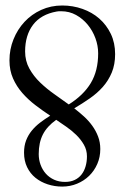

<svg xmlns="http://www.w3.org/2000/svg" viewBox="-20 -671 456 702"><path d="M400.9 -473.1Q400.9 -435.1 388.7 -405.8Q376.5 -376.5 356 -353.3Q335.4 -330.1 308.3 -311.3Q281.2 -292.5 251.5 -274.9Q270 -260.7 287.1 -245.1Q304.2 -229.5 317.4 -211.2Q330.6 -192.9 338.6 -171.9Q346.7 -150.9 346.7 -126Q346.7 -96.7 335.7 -71.5Q324.7 -46.4 305.9 -28.1Q287.1 -9.8 261.7 0.7Q236.3 11.2 207.5 11.2Q179.7 11.2 154.3 2.9Q128.9 -5.4 109.6 -21Q90.3 -36.6 79.1 -59.8Q67.9 -83 67.9 -112.8Q67.9 -137.7 75.4 -157.5Q83 -177.2 96.2 -193.4Q109.4 -209.5 126.7 -222.7Q144 -235.8 163.6 -248Q136.2 -266.1 109.6 -286.4Q83 -306.6 61.8 -330.8Q40.5 -355 27.6 -384.3Q14.6 -413.6 14.6 -450.2Q14.6 -490.7 29.3 -527.1Q43.9 -563.5 69.6 -591.1Q95.2 -618.7 130.6 -634.8Q166 -650.9 207.5 -650.9Q246.6 -650.9 281.7 -638.4Q316.9 -626 343.3 -602.8Q369.6 -579.6 385.3 -546.9Q400.9 -514.2 400.9 -473.1ZM338.9 -476.1Q338.9 -503.9 328.9 -531.2Q318.8 -558.6 300.8 -580.6Q282.7 -602.5 258.1 -616.2Q233.4 -629.9 203.6 -629.9Q199.7 -629.9 195.6 -629.9Q191.4 -629.9 187.5 -628.9Q129.9 -618.7 100.8 -580.3Q71.8 -542 71.8 -482.9Q71.8 -448.2 87.4 -420.2Q103 -392.1 127 -369.1Q150.9 -346.2 178.7 -326.7Q206.5 -307.1 231.4 -289.1Q285.2 -322.8 312 -367.4Q338.9 -412.1 338.9 -476.1ZM297.9 -99.1Q297.9 -122.6 286.6 -142.1Q275.4 -161.6 258.5 -178Q241.7 -194.3 221.9 -208Q202.1 -221.7 185.5 -232.9Q151.9 -209 136.7 -179.2Q121.6 -149.4 121.6 -107.9Q121.6 -86.9 128.4 -68.4Q135.3 -49.8 147.7 -35.9Q160.2 -22 178 -13.9Q195.8 -5.9 217.8 -5.9Q238.3 -5.9 253.4 -13.2Q268.6 -20.5 278.3 -33.2Q288.1 -45.9 293 -63Q297.9 -80.1 297.9 -99.1Z"/></svg>

Font: Montez
Style: Regular
Weight: 400
Designer: Astigmatic (AOETI)
Foundry: Astigmatic (AOETI)
Version: Version 1.001